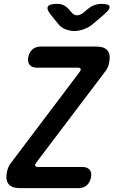

<svg xmlns="http://www.w3.org/2000/svg" viewBox="-20 -970 640 990"><path d="M83 0Q42 0 25 -20Q8 -40 15 -80Q18 -95 23 -107.5Q28 -120 38 -132L389 -597Q398 -609 396 -615Q394 -621 381 -621H171Q145 -621 133 -635.5Q121 -650 126 -676Q131 -702 148 -716Q165 -730 191 -730H476Q517 -730 534 -710Q551 -690 543 -649Q541 -635 535.5 -622.5Q530 -610 520 -598L168 -133Q159 -121 161.5 -115Q164 -109 178 -109H404Q430 -109 442 -95Q454 -81 449 -55Q444 -29 427.5 -14.5Q411 0 385 0ZM275 -950Q294 -950 308.5 -943Q323 -936 335 -922L348 -907Q361 -891 377 -891Q393 -891 412 -906L433 -924Q449 -937 466.5 -943.5Q484 -950 504 -950Q542 -950 545 -936Q548 -922 516 -895L461 -848Q438 -828 411.5 -819Q385 -810 363 -810Q341 -810 317.5 -819Q294 -828 279 -848L241 -895Q219 -923 227 -936.5Q235 -950 275 -950Z"/></svg>

Font: Maple Mono SemiBold
Style: Italic
Weight: 600
Italic angle: -10°
Monospace: yes
Designer: subframe7536
Version: Version 7.000